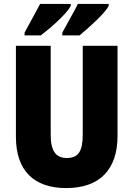

<svg xmlns="http://www.w3.org/2000/svg" viewBox="-20 -947 679 977"><path d="M533 -917V-927H376C362 -896 330 -843 297 -781V-767H385C432 -806 515 -880 533 -917ZM340 -917V-927H184C169 -897 139 -844 105 -781V-767H188C243 -809 321 -879 340 -917ZM578 -255V-714H401V-262C401 -175 377 -143 320 -143C266 -143 238 -176 238 -261V-714H61V-251C61 -79 152 10 317 10C488 10 578 -85 578 -255Z"/></svg>

Font: Noto Sans Condensed Black
Style: Regular
Weight: 900
Width: 3
Designer: Monotype Design Team
Foundry: Monotype Imaging Inc.
Version: Version 2.013